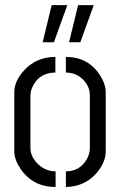

<svg xmlns="http://www.w3.org/2000/svg" viewBox="-20 -746 479 767"><path d="M255.9 -577.1 292 -725.6H354.5L300.8 -577.1ZM150.4 -577.1 186.5 -725.6H249L195.3 -577.1ZM37.1 -141.6V-377.9Q37.1 -422.9 78.1 -466.8Q127 -518.6 201.2 -518.6V-456.1Q139.6 -456.1 112.3 -404.3Q101.6 -383.8 101.6 -365.2V-154.3Q101.6 -117.2 136.7 -85.9Q166 -61.5 202.1 -61.5V1Q111.3 1 61.5 -72.3Q37.1 -109.4 37.1 -141.6ZM243.2 1V-61.5Q299.8 -61.5 328.1 -112.3Q338.9 -133.8 338.9 -152.3V-365.2Q338.9 -406.2 303.7 -435.5Q277.3 -456.1 243.2 -456.1V-518.6Q332 -518.6 378.9 -446.3Q402.3 -410.2 402.3 -377.9V-141.6Q402.3 -95.7 363.3 -51.8Q315.4 0 243.2 1Z"/></svg>

Font: Post No Bills Jaffna Medium
Style: Regular
Weight: 500
Designer: Kosala Senevirathne, Siva Puranthara, Lasantha Premarathna, Tharique Azeez
Foundry: Mooniak
Version: Version 1.220 ; ttfautohint (v1.6)